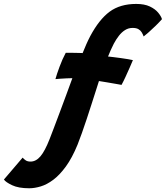

<svg xmlns="http://www.w3.org/2000/svg" viewBox="-247 -730 861 997"><path d="M460.5 -709.6Q503 -709.6 530.9 -696.4Q558.9 -683.1 574.2 -664.5Q589.6 -645.9 594.1 -630.5Q580.4 -614.9 561.7 -596.6Q543 -578.2 525.8 -563.1Q508.6 -547.9 499 -540.6Q494.5 -553.1 488.2 -563.1Q481.9 -573.1 470.9 -579.1Q460 -585 441.6 -585Q420.1 -585 402.6 -574Q385 -563 370.6 -544.5Q356.1 -526 343.8 -502.8Q337.9 -491.4 328.1 -470Q318.4 -448.6 314 -436.6Q324 -435.6 342.1 -433.4Q360.2 -431.2 380.6 -428.4Q401 -425.5 418.2 -422.7Q435.5 -419.9 443.1 -417.8Q436 -400.4 425.8 -377.4Q415.6 -354.4 404.9 -331.1Q394.2 -307.8 384.1 -289.2Q378.2 -290.2 356.2 -294.2Q334.1 -298.1 308.7 -302.4Q283.2 -306.6 266.8 -309.2Q260.4 -289.2 250.4 -257.8Q240.4 -226.4 228.2 -188.6Q216.1 -150.9 203.3 -112.1Q190.5 -73.4 178.1 -38.6Q165.8 -3.8 155.6 21.5Q127.4 90.1 95.2 134.4Q63 178.6 29.9 203.4Q-3.1 228.2 -35.2 237.9Q-67.2 247.6 -95.4 247.6Q-151.1 247.6 -184.6 231.6Q-218 215.6 -226.6 202.2L-129.5 88.5Q-122.2 96.9 -113.1 102.9Q-104 109 -88.4 109Q-60.2 109 -37.1 81.9Q-14 54.9 10.5 -7.6Q18.2 -27.5 32.1 -63.9Q46 -100.2 62.9 -145.6Q79.8 -190.9 97.1 -237.6Q114.4 -284.2 128.8 -324.1Q117.2 -324.1 99.3 -323.2Q81.4 -322.2 64.9 -321.2Q48.5 -320.2 40.8 -319.2Q47.5 -343.9 62.1 -383.2Q76.6 -422.5 94.4 -455.8Q108.1 -456 126.2 -455.8Q144.2 -455.5 160.1 -455.2Q175.9 -454.9 182.1 -454.5Q191 -476.9 200.9 -499.4Q210.9 -522 221.8 -542.8Q268 -629.1 322.4 -669.4Q376.9 -709.6 460.5 -709.6Z"/></svg>

Font: Grandstander Thin
Style: Italic
Weight: 100
Italic angle: -15°
Designer: Tyler Finck
Foundry: Etcetera Type Co
Version: Version 1.200